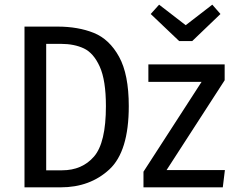

<svg xmlns="http://www.w3.org/2000/svg" viewBox="-20 -803 1005 823"><path d="M532 -348Q532 -154 449 -77Q366 0 240 0H85V-689H226Q315 -689 382 -662Q449 -635 490.5 -559.5Q532 -484 532 -348ZM178 -615V-73H246Q332 -73 383 -132Q434 -191 434 -348Q434 -459 407.5 -517.5Q381 -576 339.5 -595.5Q298 -615 241 -615ZM943 -459 694 -74H944L935 0H595V-67L844 -452H616V-527H943ZM925 -743 804 -627H748L626 -743L662 -783L776 -695L890 -783Z"/></svg>

Font: Fira Sans Condensed
Style: Regular
Weight: 400
Width: 3
Designer: bBox Type GmbH & Carrois Corporate GbR & Edenspiekermann AG
Foundry: bBox Type GmbH & Carrois Corporate GbR & Edenspiekermann AG
Version: Version 4.301